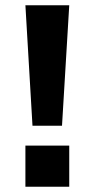

<svg xmlns="http://www.w3.org/2000/svg" viewBox="-20 -707 358 727"><path d="M103 -231 76.2 -687H242.2L214.8 -231ZM76.2 0V-155.8H242.2V0Z"/></svg>

Font: Archivo Expanded SemiBold
Style: Regular
Weight: 600
Width: 7
Designer: Hector Gatti
Foundry: Omnibus-Type
Version: Version 2.001